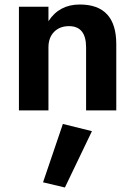

<svg xmlns="http://www.w3.org/2000/svg" viewBox="-20 -490 600 852"><path d="M362 -280Q362 -374 286 -374Q245 -374 220 -348.5Q195 -323 195 -280V0H64V-460H195V-396Q243 -470 334 -470Q496 -470 496 -294V0H362ZM259 60 388 92 268 342 171 319Z"/></svg>

Font: Renner*
Style: Semi
Weight: 600
Version: Version 003.000 ; ttfautohint (v0.97) -l 8 -r 50 -G 200 -x 1